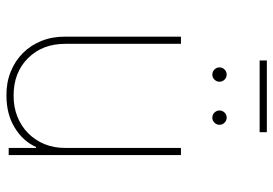

<svg xmlns="http://www.w3.org/2000/svg" viewBox="-148 -708 865 608"><g transform="rotate(90 284.0 -404.5)"><path d="M96.2 0ZM282.7 7.1Q241.8 7.5 207.6 -6.4Q173.3 -20.2 148.4 -45.1Q123.6 -70 109.9 -104.2Q96.2 -138.5 96.6 -179V-545.5H119.3V-179Q119.3 -106.5 164.8 -61.1Q210.2 -15.6 282.7 -15.6Q319.2 -15.3 349.8 -27.5Q380.3 -39.8 402.5 -61.8Q424.7 -83.8 437 -113.8Q449.2 -143.8 448.9 -179V-545.5H471.6V0H448.9V-86.6H446Q427.2 -44.7 384.2 -18.8Q342 7.1 282.7 7.1ZM216.6 -644.9Q207.4 -644.9 200.6 -651.6Q193.9 -658.4 193.9 -667.6Q193.9 -676.8 200.6 -683.6Q207.4 -690.3 216.6 -690.3Q225.9 -690.3 232.6 -683.6Q239.3 -676.8 239.3 -667.6Q239.3 -658.4 232.6 -651.6Q225.9 -644.9 216.6 -644.9ZM353 -644.9Q343.8 -644.9 337 -651.6Q330.3 -658.4 330.3 -667.6Q330.3 -676.8 337 -683.6Q343.8 -690.3 353 -690.3Q362.2 -690.3 369 -683.6Q375.7 -676.8 375.7 -667.6Q375.7 -658.4 369 -651.6Q362.2 -644.9 353 -644.9ZM399.1 -794.7H171.9V-817.5H399.1Z"/></g></svg>

Font: Linik Sans Thin
Style: Regular
Weight: 100
Designer: Fonts by Rasmus Andersson / Changes by Cristiano Sobral with parts from Marc Monis
Foundry: rsms
Version: Version 3.020; ttfautohint (v1.6)